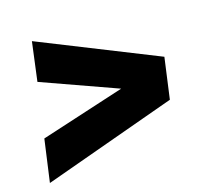

<svg xmlns="http://www.w3.org/2000/svg" viewBox="-76 -615 657 626"><g transform="rotate(-15 253.0 -302.0)"><path d="M486 -372 467 -232 19 -71 39 -216 323 -308 65 -400 82 -533Z"/></g></svg>

Font: Exo 2.0 Extra Bold
Style: Italic
Weight: 800
Italic angle: -8°
Designer: Natanael Gama
Version: Version 1.001;PS 001.001;hotconv 1.0.70;makeotf.lib2.5.58329